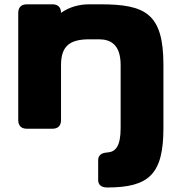

<svg xmlns="http://www.w3.org/2000/svg" viewBox="-20 -582 863 868"><path d="M62.5 -523.4V-39.1C62.5 -13.7 76.2 0 101.6 0H216.8C242.2 0 255.9 -13.7 255.9 -39.1V-287.6C255.9 -372.6 293.9 -404.3 383.8 -404.3H426.8C477.5 -404.3 525.4 -383.3 525.4 -287.6V-4.4C525.4 78.6 503.4 105 464.4 107.4C438 108.9 423.8 120.6 423.8 142.6V231.4C423.8 253.4 438 265.6 464.4 265.6C655.8 265.6 718.8 203.6 718.8 -3.9V-289.1C718.8 -521.5 636.7 -562.5 433.6 -562.5H383.8C339.4 -562.5 294.4 -551.3 255.9 -523.9C255.9 -548.8 242.2 -562.5 216.8 -562.5H101.6C76.2 -562.5 62.5 -548.8 62.5 -523.4Z"/></svg>

Font: Gyrotrope Black
Style: Regular
Weight: 900
Designer: David Moles
Version: Version 1.003;Glyphs 3.3.1 (3343)